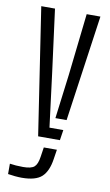

<svg xmlns="http://www.w3.org/2000/svg" viewBox="-90 -646 511 895"><g transform="rotate(10 165.0 -198.0)"><path d="M121.5 0 30.5 -600H95.5L134 -306.5L166.5 -49H232L224.5 0ZM186 -97.5 212.5 -306.5 245.5 -600H310.5L239 -97.5ZM79 203.5Q66 203.5 47.2 201.8Q28.5 200 14 197.5V148.5Q26.5 150.5 43.2 151.8Q60 153 77 153Q115.5 153 130 140.2Q144.5 127.5 149.5 92.5L156.5 46.5H218.5L211.5 91.5Q203 150 174.2 176.8Q145.5 203.5 79 203.5Z"/></g></svg>

Font: Big Shoulders Stencil Text Light
Style: Regular
Weight: 300
Designer: Patric King
Foundry: XO Type Co
Version: Version 1.000